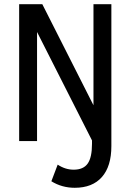

<svg xmlns="http://www.w3.org/2000/svg" viewBox="-20 -670 620 912"><path d="M335 222Q274 222 224 191L254 112Q290 136 330 136Q376 136 396.5 107Q417 78 417 13V-3L156 -518V0H71V-650H181L424 -170V-650H509V24Q509 120 464 171Q419 222 335 222Z"/></svg>

Font: Sometype Mono Medium
Style: Regular
Weight: 500
Monospace: yes
Designer: Ryoichi Tsunekawa
Foundry: Dharma Type
Version: Version 1.000; ttfautohint (v1.8.3)